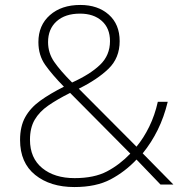

<svg xmlns="http://www.w3.org/2000/svg" viewBox="-20 -745 748 775"><path d="M304 -725Q375 -725 419 -686Q463 -647 463 -579Q463 -511 418 -467.5Q373 -424 298 -387L531 -153Q560 -188 582.5 -234Q605 -280 617 -334H657Q642 -272 616.5 -220.5Q591 -169 556 -126L680 0H628L531 -101Q485 -52 426.5 -21Q368 10 280 10Q183 10 122 -39Q61 -88 61 -180Q61 -235 82 -272.5Q103 -310 142.5 -338.5Q182 -367 238 -395Q190 -444 162.5 -483Q135 -522 135 -575Q135 -643 181.5 -684Q228 -725 304 -725ZM303 -690Q243 -690 208.5 -659Q174 -628 174 -575Q174 -531 199 -495Q224 -459 271 -412Q344 -445 384 -483.5Q424 -522 424 -579Q424 -631 391 -660.5Q358 -690 303 -690ZM263 -370Q211 -344 175 -319Q139 -294 120 -261.5Q101 -229 101 -181Q101 -107 150.5 -66.5Q200 -26 281 -26Q360 -26 411.5 -53Q463 -80 506 -125Z"/></svg>

Font: Noto Sans Khmer UI ExtraLight
Style: Regular
Weight: 200
Designer: Danh Hong and the Monotype Design Team
Foundry: Monotype Imaging Inc.
Version: Version 2.002; ttfautohint (v1.8.4.7-5d5b)